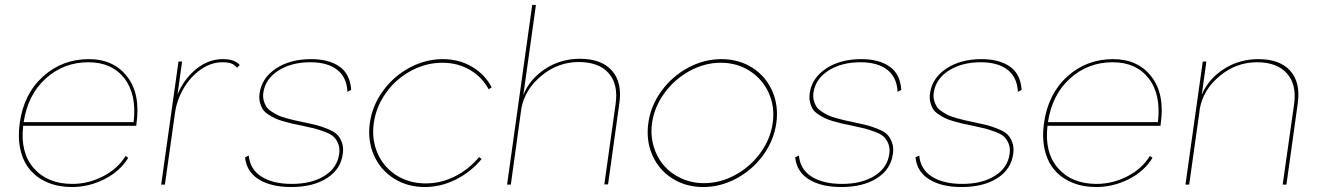

<svg xmlns="http://www.w3.org/2000/svg" viewBox="-20 -750 5366 780"><path d="M272 9.8Q218.3 9.8 175 -8.1Q131.8 -25.9 103.3 -58.8Q74.7 -91.8 63.2 -140.9Q51.8 -189.9 60.1 -250Q77.1 -369.6 155.3 -439.7Q233.4 -509.8 340.8 -509.8Q441.9 -509.8 496.8 -438.5Q551.8 -367.2 534.2 -246.1Q534.2 -240.7 533.2 -238.8H74.2Q61.5 -130.4 117.2 -66.7Q172.9 -2.9 273.9 -2.9Q338.4 -2.9 398.2 -33.4Q458 -64 490.2 -116.2L501 -108.9Q467.8 -54.2 404.5 -22.2Q341.3 9.8 272 9.8ZM76.2 -253.9H522.9Q536.1 -366.2 485.4 -431.6Q434.6 -497.1 338.9 -497.1Q239.3 -497.1 166.3 -431.6Q93.3 -366.2 76.2 -253.9Z M885.7 -509.8Q933.6 -509.8 954.1 -485.8L942.9 -475.1Q933.1 -486.3 920.7 -491.7Q908.2 -497.1 882.8 -497.1Q837.4 -497.1 795.2 -467.3Q752.9 -437.5 725.6 -390.4Q698.2 -343.3 690.9 -291L649.9 0H634.8L705.1 -500H719.7L701.2 -366.2Q727.1 -428.7 776.6 -469.2Q826.2 -509.8 885.7 -509.8Z M1162.6 9.8Q1081.5 9.8 1031.5 -21.2Q981.4 -52.2 975.6 -110.8L990.7 -118.2Q995.6 -62 1042.2 -32.5Q1088.9 -2.9 1165.5 -2.9Q1246.6 -2.9 1298.6 -35.9Q1350.6 -68.8 1357.9 -125Q1361.3 -147.9 1354.2 -165.5Q1347.2 -183.1 1335.9 -194.1Q1324.7 -205.1 1299.8 -214.4Q1274.9 -223.6 1256.6 -228.3Q1238.3 -232.9 1203.6 -240.2Q1179.2 -245.1 1165.3 -248.3Q1151.4 -251.5 1129.4 -257.8Q1107.4 -264.2 1095.2 -270.3Q1083 -276.4 1068.1 -286.4Q1053.2 -296.4 1046.4 -307.9Q1039.6 -319.3 1035.6 -335.4Q1031.7 -351.6 1034.7 -371.1Q1043 -432.6 1100.6 -471.2Q1158.2 -509.8 1244.6 -509.8Q1315.4 -509.8 1358.9 -479.7Q1402.3 -449.7 1406.7 -384.8L1391.6 -377Q1388.7 -436.5 1349.4 -466.8Q1310.1 -497.1 1240.7 -497.1Q1164.1 -497.1 1111.1 -463.4Q1058.1 -429.7 1049.8 -374Q1047.4 -356.4 1051.3 -341.8Q1055.2 -327.1 1062 -316.7Q1068.8 -306.2 1083 -296.9Q1097.2 -287.6 1108.6 -282Q1120.1 -276.4 1141.1 -270.5Q1162.1 -264.6 1174.8 -261.7Q1187.5 -258.8 1210.9 -253.9Q1246.6 -246.6 1264.9 -241.9Q1283.2 -237.3 1309.8 -226.8Q1336.4 -216.3 1348.6 -204.3Q1360.8 -192.4 1368.7 -171.9Q1376.5 -151.4 1372.6 -125Q1364.3 -62 1307.9 -26.1Q1251.5 9.8 1162.6 9.8Z M1779.3 -509.8Q1844.7 -509.8 1897.5 -478.8Q1950.2 -447.8 1977.5 -395L1965.3 -387.2Q1938.5 -437 1888.9 -466.1Q1839.4 -495.1 1777.3 -495.1Q1710.4 -495.1 1649.4 -462.2Q1588.4 -429.2 1548.1 -372.8Q1507.8 -316.4 1498.5 -250Q1489.3 -183.6 1513.9 -127.2Q1538.6 -70.8 1590.6 -37.8Q1642.6 -4.9 1709.5 -4.9Q1771.5 -4.9 1828.1 -33.4Q1884.8 -62 1926.3 -111.8L1936.5 -104Q1893.6 -51.8 1832.5 -21Q1771.5 9.8 1705.6 9.8Q1634.8 9.8 1579.8 -25.1Q1524.9 -60.1 1498.8 -119.9Q1472.7 -179.7 1482.4 -250Q1492.2 -320.3 1535.4 -380.1Q1578.6 -439.9 1643.6 -474.9Q1708.5 -509.8 1779.3 -509.8Z M2157.2 -730 2106 -363.8Q2131.3 -428.2 2194.3 -469.7Q2257.3 -511.2 2335.9 -511.2Q2422.9 -511.2 2465.6 -463.6Q2508.3 -416 2496.1 -330.1L2450.2 -1H2435.1L2481 -328.1Q2492.2 -408.7 2452.1 -453.4Q2412.1 -498 2331.1 -498Q2247.1 -498 2179.9 -442.6Q2112.8 -387.2 2098.1 -310.1L2055.2 0H2040L2142.1 -730Z M2911.1 -509.8Q2981.4 -509.8 3036.4 -474.9Q3091.3 -439.9 3117.4 -380.1Q3143.6 -320.3 3133.8 -250Q3124 -179.7 3080.6 -119.9Q3037.1 -60.1 2972.2 -25.1Q2907.2 9.8 2836.9 9.8Q2766.1 9.8 2711.2 -25.1Q2656.2 -60.1 2630.1 -119.9Q2604 -179.7 2613.8 -250Q2623.5 -320.3 2667 -380.1Q2710.4 -439.9 2775.4 -474.9Q2840.3 -509.8 2911.1 -509.8ZM2628.9 -250Q2622.1 -201.2 2635.3 -156Q2648.4 -110.8 2676.8 -77.9Q2705.1 -44.9 2747.8 -25.4Q2790.5 -5.9 2839.8 -5.9Q2905.8 -5.9 2966.8 -39.1Q3027.8 -72.3 3068.8 -128.4Q3109.9 -184.6 3119.1 -250Q3128.4 -315.4 3103.3 -371.8Q3078.1 -428.2 3026.1 -461.7Q2974.1 -495.1 2908.2 -495.1Q2842.8 -495.1 2781.5 -461.7Q2720.2 -428.2 2679.2 -371.8Q2638.2 -315.4 2628.9 -250Z M3397.5 9.8Q3316.4 9.8 3266.4 -21.2Q3216.3 -52.2 3210.4 -110.8L3225.6 -118.2Q3230.5 -62 3277.1 -32.5Q3323.7 -2.9 3400.4 -2.9Q3481.4 -2.9 3533.4 -35.9Q3585.4 -68.8 3592.8 -125Q3596.2 -147.9 3589.1 -165.5Q3582 -183.1 3570.8 -194.1Q3559.6 -205.1 3534.7 -214.4Q3509.8 -223.6 3491.5 -228.3Q3473.1 -232.9 3438.5 -240.2Q3414.1 -245.1 3400.1 -248.3Q3386.2 -251.5 3364.3 -257.8Q3342.3 -264.2 3330.1 -270.3Q3317.9 -276.4 3303 -286.4Q3288.1 -296.4 3281.2 -307.9Q3274.4 -319.3 3270.5 -335.4Q3266.6 -351.6 3269.5 -371.1Q3277.8 -432.6 3335.4 -471.2Q3393.1 -509.8 3479.5 -509.8Q3550.3 -509.8 3593.8 -479.7Q3637.2 -449.7 3641.6 -384.8L3626.5 -377Q3623.5 -436.5 3584.2 -466.8Q3544.9 -497.1 3475.6 -497.1Q3398.9 -497.1 3345.9 -463.4Q3293 -429.7 3284.7 -374Q3282.2 -356.4 3286.1 -341.8Q3290 -327.1 3296.9 -316.7Q3303.7 -306.2 3317.9 -296.9Q3332 -287.6 3343.5 -282Q3355 -276.4 3376 -270.5Q3397 -264.6 3409.7 -261.7Q3422.4 -258.8 3445.8 -253.9Q3481.4 -246.6 3499.8 -241.9Q3518.1 -237.3 3544.7 -226.8Q3571.3 -216.3 3583.5 -204.3Q3595.7 -192.4 3603.5 -171.9Q3611.3 -151.4 3607.4 -125Q3599.1 -62 3542.7 -26.1Q3486.3 9.8 3397.5 9.8Z M3886.2 9.8Q3805.2 9.8 3755.1 -21.2Q3705.1 -52.2 3699.2 -110.8L3714.4 -118.2Q3719.2 -62 3765.9 -32.5Q3812.5 -2.9 3889.2 -2.9Q3970.2 -2.9 4022.2 -35.9Q4074.2 -68.8 4081.5 -125Q4085 -147.9 4077.9 -165.5Q4070.8 -183.1 4059.6 -194.1Q4048.3 -205.1 4023.4 -214.4Q3998.5 -223.6 3980.2 -228.3Q3961.9 -232.9 3927.2 -240.2Q3902.8 -245.1 3888.9 -248.3Q3875 -251.5 3853 -257.8Q3831.1 -264.2 3818.8 -270.3Q3806.6 -276.4 3791.7 -286.4Q3776.9 -296.4 3770 -307.9Q3763.2 -319.3 3759.3 -335.4Q3755.4 -351.6 3758.3 -371.1Q3766.6 -432.6 3824.2 -471.2Q3881.8 -509.8 3968.3 -509.8Q4039.1 -509.8 4082.5 -479.7Q4126 -449.7 4130.4 -384.8L4115.2 -377Q4112.3 -436.5 4073 -466.8Q4033.7 -497.1 3964.4 -497.1Q3887.7 -497.1 3834.7 -463.4Q3781.7 -429.7 3773.4 -374Q3771 -356.4 3774.9 -341.8Q3778.8 -327.1 3785.6 -316.7Q3792.5 -306.2 3806.6 -296.9Q3820.8 -287.6 3832.3 -282Q3843.8 -276.4 3864.7 -270.5Q3885.7 -264.6 3898.4 -261.7Q3911.1 -258.8 3934.6 -253.9Q3970.2 -246.6 3988.5 -241.9Q4006.8 -237.3 4033.4 -226.8Q4060.1 -216.3 4072.3 -204.3Q4084.5 -192.4 4092.3 -171.9Q4100.1 -151.4 4096.2 -125Q4087.9 -62 4031.5 -26.1Q3975.1 9.8 3886.2 9.8Z M4433.1 9.8Q4379.4 9.8 4336.2 -8.1Q4293 -25.9 4264.4 -58.8Q4235.8 -91.8 4224.4 -140.9Q4212.9 -189.9 4221.2 -250Q4238.3 -369.6 4316.4 -439.7Q4394.5 -509.8 4502 -509.8Q4603 -509.8 4658 -438.5Q4712.9 -367.2 4695.3 -246.1Q4695.3 -240.7 4694.3 -238.8H4235.4Q4222.7 -130.4 4278.3 -66.7Q4334 -2.9 4435.1 -2.9Q4499.5 -2.9 4559.3 -33.4Q4619.1 -64 4651.4 -116.2L4662.1 -108.9Q4628.9 -54.2 4565.7 -22.2Q4502.4 9.8 4433.1 9.8ZM4237.3 -253.9H4684.1Q4697.3 -366.2 4646.5 -431.6Q4595.7 -497.1 4500 -497.1Q4400.4 -497.1 4327.4 -431.6Q4254.4 -366.2 4237.3 -253.9Z M5092.3 -509.8Q5179.2 -509.8 5221.7 -462.4Q5264.2 -415 5252 -329.1L5206.1 0H5190.9L5237.3 -327.1Q5248.5 -406.7 5208 -451.9Q5167.5 -497.1 5086.9 -497.1Q5002 -497.1 4934.8 -441.2Q4867.7 -385.3 4854 -307.1L4853 -299.8L4852.1 -291L4811 0H4795.9L4866.2 -500H4880.9L4862.3 -365.2Q4888.7 -428.7 4951.4 -469.2Q5014.2 -509.8 5092.3 -509.8Z"/></svg>

Font: Human Sans Thin
Style: Italic
Weight: 100
Italic angle: -8°
Designer: Tim Radville
Foundry: Continuum
Version: Version 1.000;FEAKit 1.0